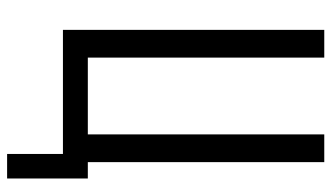

<svg xmlns="http://www.w3.org/2000/svg" viewBox="-216 -559 932 540"><g transform="rotate(90 250.0 -289.0)"><path d="M413 157V0H64V-735H142V-70H358V-735H436V-70H482V157Z"/></g></svg>

Font: Iosevka srxl
Style: Regular
Weight: 400
Monospace: yes
Designer: Belleve Invis
Foundry: Belleve Invis
Version: Version 33.0.1; ttfautohint (v1.8.3)